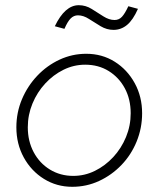

<svg xmlns="http://www.w3.org/2000/svg" viewBox="-20 -709 609 739"><path d="M258 10Q198 10 149 -20.5Q100 -51 71.5 -103Q43 -155 43 -219Q43 -276 64.5 -327Q86 -378 123.5 -417.5Q161 -457 209.5 -479.5Q258 -502 312 -502Q373 -502 421.5 -471.5Q470 -441 498.5 -389Q527 -337 527 -273Q527 -216 506 -164.5Q485 -113 447.5 -74Q410 -35 361.5 -12.5Q313 10 258 10ZM262 -32Q306 -32 345.5 -51.5Q385 -71 416 -104.5Q447 -138 465 -181.5Q483 -225 483 -273Q483 -327 460.5 -369Q438 -411 398.5 -435.5Q359 -460 308 -460Q264 -460 224.5 -440.5Q185 -421 154 -387.5Q123 -354 105 -310.5Q87 -267 87 -219Q87 -166 109.5 -123.5Q132 -81 172 -56.5Q212 -32 262 -32ZM228 -598 191 -608Q230 -689 283 -689Q310 -689 333 -674.5Q356 -660 378 -646Q400 -632 421 -632Q438 -632 449.5 -644.5Q461 -657 474 -685L511 -675Q492 -632 469 -613Q446 -594 417 -594Q391 -594 367.5 -608Q344 -622 322.5 -636Q301 -650 280 -650Q264 -650 252 -638Q240 -626 228 -598Z"/></svg>

Font: Red Hat Display VF
Style: Italic
Weight: 300
Italic angle: -12°
Designer: Pentagram, MCKL
Foundry: Pentagram, MCKL
Version: Version 1.023